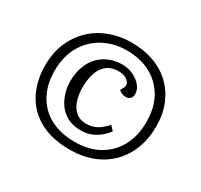

<svg xmlns="http://www.w3.org/2000/svg" viewBox="-139 -829 1072 1022"><g transform="rotate(30 397.0 -317.5)"><path d="M396 12Q283 12 208 -30.5Q133 -73 96 -146.5Q59 -220 59 -311Q59 -390 86 -452.5Q113 -515 159.5 -558.5Q206 -602 267.5 -624.5Q329 -647 398 -647Q474 -647 536 -624.5Q598 -602 642 -559.5Q686 -517 710 -458Q734 -399 734 -325Q734 -249 710 -187Q686 -125 641.5 -80.5Q597 -36 535 -12Q473 12 396 12ZM395 -106Q346 -106 311.5 -125Q277 -144 256.5 -174Q236 -204 226.5 -238.5Q217 -273 217 -303Q217 -357 232.5 -398Q248 -439 275 -466Q302 -493 337.5 -507Q373 -521 413 -521Q450 -521 481 -506.5Q512 -492 531.5 -468.5Q551 -445 551 -417Q551 -401 541 -390.5Q531 -380 514 -380Q500 -380 489 -385Q478 -390 470 -397L480 -416Q494 -440 473.5 -460Q453 -480 414 -480Q385 -480 362 -469.5Q339 -459 323 -437.5Q307 -416 298.5 -383.5Q290 -351 290 -308Q290 -267 301.5 -231Q313 -195 338 -173Q363 -151 402 -151Q441 -151 469.5 -168Q498 -185 522 -213L547 -187Q533 -168 511.5 -149.5Q490 -131 461.5 -118.5Q433 -106 395 -106ZM398 -37Q485 -37 547 -72.5Q609 -108 643 -171Q677 -234 677 -319Q677 -408 641 -470Q605 -532 542.5 -565Q480 -598 398 -598Q318 -598 254 -563Q190 -528 153.5 -464Q117 -400 117 -312Q117 -229 150.5 -167Q184 -105 247 -71Q310 -37 398 -37Z"/></g></svg>

Font: Literata 18pt
Style: Italic
Weight: 400
Italic angle: -2°
Designer: Latin by Veronika Burian and Jose Scaglione. Greek by Irene Vlachou. Cyrillic by Vera Evstafieva
Foundry: TypeTogether
Version: Version 3.103;gftools[0.9.29]